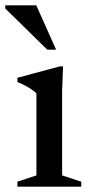

<svg xmlns="http://www.w3.org/2000/svg" viewBox="-40 -697 339 717"><path d="M195.5 -449 192 -359.5V-42L263.5 -18.5V0H25V-18.5L96 -42V-348Q90 -355 78.8 -362.5Q67.5 -370 53.8 -377.5Q40 -385 25 -390.5V-406.5L183 -449ZM169.5 -511.5H136.5L-20.5 -665.5V-677H95.5Z"/></svg>

Font: Newsreader 24pt Medium
Style: Regular
Weight: 500
Designer: Hugues Gentile
Foundry: Production Type
Version: Version 1.003